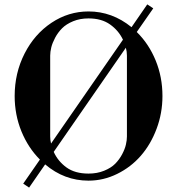

<svg xmlns="http://www.w3.org/2000/svg" viewBox="-20 -812 808 876"><path d="M112.8 43.9 85.9 25.9 162.1 -84Q108.4 -137.7 77.6 -213.1Q46.9 -288.6 46.9 -374Q46.9 -478.5 92 -567.4Q137.2 -656.2 214.8 -708Q292.5 -759.8 383.8 -759.8Q491.7 -759.8 580.1 -688L651.9 -792L679.2 -773.9L604 -666Q659.2 -611.8 690.2 -536.1Q721.2 -460.4 721.2 -374Q721.2 -295.4 694.3 -224.1Q667.5 -152.8 622.3 -101.1Q577.1 -49.3 514.6 -18.6Q452.1 12.2 383.8 12.2Q273.4 12.2 186 -62ZM209 -189Q209 -173.3 212.9 -157.2L541 -630.9Q521 -672.9 482.2 -700.4Q443.4 -728 383.8 -728Q345.2 -728 313.7 -715.1Q282.2 -702.1 263.2 -682.9Q244.1 -663.6 231.4 -639.6Q218.8 -615.7 213.9 -595.5Q209 -575.2 209 -558.1ZM225.1 -119.1Q244.1 -76.7 283 -48.3Q321.8 -20 383.8 -20Q423.3 -20 455.1 -33Q486.8 -45.9 505.6 -64.9Q524.4 -84 537.1 -107.9Q549.8 -131.8 554.4 -152.1Q559.1 -172.4 559.1 -189V-558.1Q559.1 -576.7 554.2 -594.2Z"/></svg>

Font: Fin Serif Display
Style: Italic
Weight: 400
Designer: J. Blake Harris
Version: Version 1.006;FEAKit 1.0